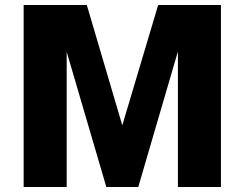

<svg xmlns="http://www.w3.org/2000/svg" viewBox="-20 -743 972 763"><path d="M74 0V-723H325L466 -245L608.5 -723H858V0H687V-538.5L529.5 0H402.5L245 -537V0Z"/></svg>

Font: Public Sans Thin ExtraBold
Style: Regular
Weight: 800
Version: Version 1.007